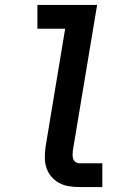

<svg xmlns="http://www.w3.org/2000/svg" viewBox="-20 -755 540 775"><path d="M300 0Q278 0 257 -3.5Q236 -7 218 -17Q200 -27 187 -42.5Q174 -58 167.5 -77.5Q161 -97 161 -119Q161 -141 164 -163L243 -639H131V-735H372L274 -147Q273 -138 273 -129.5Q273 -121 275.5 -113.5Q278 -106 285 -101Q292 -96 300 -96H393V0Z"/></svg>

Font: Iosevka Slab Oblique
Style: Bold
Weight: 700
Italic angle: -9°
Monospace: yes
Designer: Belleve Invis
Foundry: Belleve Invis
Version: Version 11.1.1; ttfautohint (v1.8.3)